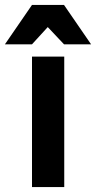

<svg xmlns="http://www.w3.org/2000/svg" viewBox="-59 -760 390 780"><path d="M71 0V-530H202V0ZM-39 -580 71 -740H201L311 -580H201L135 -650L71 -580Z"/></svg>

Font: Golos Text SemiBold
Style: Regular
Weight: 600
Designer: A.Korolkova, Vitaly Kuzmin
Foundry: ParaType Ltd
Version: Version 2.004